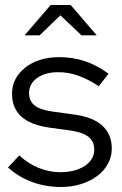

<svg xmlns="http://www.w3.org/2000/svg" viewBox="-20 -737 486 766"><path d="M12 -69 57 -117Q91 -85 133.5 -67.5Q176 -50 220 -50Q280 -50 318 -75Q356 -100 356 -140Q356 -172 333.5 -190.5Q311 -209 263 -216L176 -228Q101 -239 64.5 -272.5Q28 -306 28 -363Q28 -426 81 -467.5Q134 -509 216 -509Q270 -509 318.5 -493Q367 -477 413 -443L374 -393Q332 -421 292.5 -435Q253 -449 212 -449Q161 -449 128.5 -426Q96 -403 96 -366Q96 -334 118 -316.5Q140 -299 189 -292L276 -280Q351 -270 388.5 -235.5Q426 -201 426 -144Q426 -112 410.5 -83.5Q395 -55 367.5 -34.5Q340 -14 303 -2.5Q266 9 223 9Q161 9 106.5 -11.5Q52 -32 12 -69ZM305 -596 221 -676 138 -596H78L182 -717H262L366 -596Z"/></svg>

Font: Red Hat Display
Style: Regular
Weight: 400
Designer: Pentagram / MCKL
Foundry: Pentagram / MCKL
Version: Version 1.003; Red Hat Display